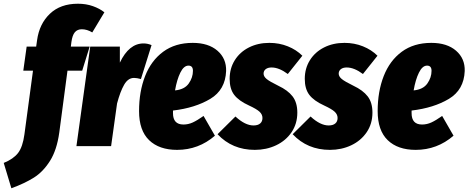

<svg xmlns="http://www.w3.org/2000/svg" viewBox="-106 -784 2513 1030"><path d="M277 -558 274 -534H375L335 -405H256L212 -73Q199 21 162 79.5Q125 138 75.5 169Q26 200 -45 226L-86 90Q-34 69 -9 36.5Q16 4 25 -63L71 -405H19L37 -534H88L93 -569Q105 -656 161.5 -710Q218 -764 312 -764Q356 -764 392.5 -751Q429 -738 454 -718L389 -610Q361 -627 333 -627Q309 -627 295.5 -611Q282 -595 277 -558Z M707 -542 650 -360Q628 -366 613 -366Q581 -366 560 -329.5Q539 -293 522 -229L490 0H304L378 -534H537V-448Q586 -551 664 -551Q686 -551 707 -542Z M1107 -403Q1103 -302 1022 -253.5Q941 -205 822 -191V-177Q822 -116 878 -116Q904 -116 928 -127Q952 -138 986 -162L1047 -56Q959 20 844 20Q748 20 694 -32Q640 -84 640 -188Q640 -293 672.5 -376Q705 -459 769.5 -506.5Q834 -554 928 -554Q1012 -554 1060.5 -512Q1109 -470 1107 -403ZM929 -404Q929 -432 905 -432Q880 -432 861.5 -394.5Q843 -357 833 -299Q884 -304 906.5 -336Q929 -368 929 -404Z M1516 -485 1438 -387Q1391 -422 1351 -422Q1331 -422 1319.5 -413Q1308 -404 1308 -389Q1308 -374 1324 -360.5Q1340 -347 1387 -324Q1438 -300 1463.5 -267Q1489 -234 1489 -180Q1489 -120 1458 -74.5Q1427 -29 1375 -4.5Q1323 20 1261 20Q1140 20 1061 -64L1157 -159Q1209 -111 1254 -111Q1277 -111 1289.5 -121.5Q1302 -132 1302 -151Q1302 -170 1286.5 -184.5Q1271 -199 1230 -218Q1175 -243 1150.5 -275Q1126 -307 1126 -361Q1126 -417 1153.5 -461Q1181 -505 1229.5 -529.5Q1278 -554 1339 -554Q1392 -554 1438 -535.5Q1484 -517 1516 -485Z M1919 -485 1841 -387Q1794 -422 1754 -422Q1734 -422 1722.5 -413Q1711 -404 1711 -389Q1711 -374 1727 -360.5Q1743 -347 1790 -324Q1841 -300 1866.5 -267Q1892 -234 1892 -180Q1892 -120 1861 -74.5Q1830 -29 1778 -4.5Q1726 20 1664 20Q1543 20 1464 -64L1560 -159Q1612 -111 1657 -111Q1680 -111 1692.5 -121.5Q1705 -132 1705 -151Q1705 -170 1689.5 -184.5Q1674 -199 1633 -218Q1578 -243 1553.5 -275Q1529 -307 1529 -361Q1529 -417 1556.5 -461Q1584 -505 1632.5 -529.5Q1681 -554 1742 -554Q1795 -554 1841 -535.5Q1887 -517 1919 -485Z M2387 -403Q2383 -302 2302 -253.5Q2221 -205 2102 -191V-177Q2102 -116 2158 -116Q2184 -116 2208 -127Q2232 -138 2266 -162L2327 -56Q2239 20 2124 20Q2028 20 1974 -32Q1920 -84 1920 -188Q1920 -293 1952.5 -376Q1985 -459 2049.5 -506.5Q2114 -554 2208 -554Q2292 -554 2340.5 -512Q2389 -470 2387 -403ZM2209 -404Q2209 -432 2185 -432Q2160 -432 2141.5 -394.5Q2123 -357 2113 -299Q2164 -304 2186.5 -336Q2209 -368 2209 -404Z"/></svg>

Font: Fira Sans Extra Condensed Black
Style: Italic
Weight: 900
Width: 3
Italic angle: -8°
Designer: Carrois Corporate & Edenspiekermann AG
Foundry: Carrois Corporate GbR & Edenspiekermann AG
Version: Version 4.203